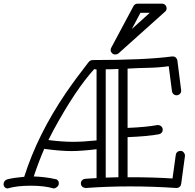

<svg xmlns="http://www.w3.org/2000/svg" viewBox="-40 -1033 1081 1064"><path d="M256.8 11.2Q206.5 -3.9 129.9 -3.9Q53.2 -3.9 2.9 11.2Q-8.3 11.2 -14.6 3.4Q-21 -4.4 -20 -14.2Q-18.1 -34.7 3.4 -40Q37.1 -48.3 94.2 -53.2Q168.5 -288.1 326.2 -519.5Q381.3 -599.6 451.2 -689Q460.9 -700.2 473.1 -700.2Q765.1 -700.2 914.1 -720.2H918Q927.7 -720.2 934.6 -713.6Q941.4 -707 942.9 -698.2L963.9 -533.2V-529.8Q963.9 -518.6 955.8 -511.7Q947.8 -504.9 938.2 -504.9Q928.7 -504.9 921.6 -511Q914.6 -517.1 913.1 -526.9L895 -666Q838.4 -658.2 782 -657.2Q725.6 -656.2 667 -652.8V-324.2Q771 -328.6 831.1 -339.8H835.9Q846.7 -339.8 854.2 -332.3Q861.8 -324.7 861.8 -314.9Q861.8 -294.4 840.8 -289.1Q783.2 -277.8 667 -272.9V-50.8H681.2Q811.5 -50.8 916 -43.9L934.1 -174.8Q935.5 -184.6 942.6 -190.7Q949.7 -196.8 960.4 -196.8Q971.2 -196.8 978 -188.5Q984.9 -180.2 984.9 -171.9V-168L963.9 -13.2Q962.4 -3.4 955.1 2.7Q947.8 8.8 938 8.8H937Q806.6 0 680.7 0Q554.7 0 436 8.8H434.1Q422.9 7.8 415.5 1Q408.2 -5.9 408.2 -16.4Q408.2 -26.9 414.8 -33.9Q421.4 -41 434.6 -42.2Q447.8 -43.5 463.6 -44.2Q479.5 -44.9 495.1 -45.9V-206.1Q411.1 -195.8 354 -195.8Q296.9 -195.8 205.1 -208Q174.8 -138.2 147 -55.2Q210 -53.2 269 -40Q277.3 -38.6 282.2 -31.2Q287.1 -23.9 285.9 -13.9Q284.7 -3.9 275.4 3.7Q266.1 11.2 256.8 11.2ZM495.1 -647.9 481.9 -649.9Q377.9 -535.2 256.8 -312.5Q239.7 -281.2 228 -256.8Q306.2 -247.1 363 -247.1Q419.9 -247.1 495.1 -254.9ZM616.2 -650.9Q581.1 -648.9 545.9 -648.9V-48.8L616.2 -50.8ZM790 -961.9H738.3L690.4 -872.1ZM874 -967.8 616.2 -736.8Q608.9 -731 598.4 -731Q587.9 -731 580.6 -738.5Q573.2 -746.1 573.2 -754.4Q573.2 -762.7 576.2 -768.1L700.2 -1000Q708 -1012.7 723.1 -1012.7H857.4Q868.7 -1012.7 876 -1005.1Q883.3 -997.6 883.3 -986.3Q883.3 -975.1 874 -967.8Z"/></svg>

Font: Ribeye Marrow
Style: Regular
Weight: 400
Designer: Astigmatic (AOETI)
Foundry: Astigmatic (AOETI)
Version: Version 1.000